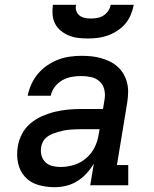

<svg xmlns="http://www.w3.org/2000/svg" viewBox="-20 -770 640 798"><path d="M206 8Q171 8 138.5 -1.5Q106 -11 84 -35Q62 -59 55 -92.5Q48 -126 54 -161Q58 -188 71.5 -213.5Q85 -239 107 -257.5Q129 -276 155.5 -287.5Q182 -299 209 -305.5Q236 -312 263 -314.5Q290 -317 317 -317H408L415 -359Q418 -380 413 -399.5Q408 -419 393.5 -432Q379 -445 359 -449.5Q339 -454 318 -454Q298 -454 278 -450.5Q258 -447 240 -437Q222 -427 208.5 -410Q195 -393 191 -372H95Q100 -397 110.5 -420Q121 -443 137.5 -463Q154 -483 176 -498Q198 -513 221.5 -522Q245 -531 269.5 -534.5Q294 -538 318 -538Q339 -538 359.5 -536Q380 -534 399.5 -528.5Q419 -523 436.5 -514.5Q454 -506 468.5 -493Q483 -480 493 -463Q503 -446 508 -426.5Q513 -407 512.5 -386.5Q512 -366 509 -345L466 -84H513V0H355L370 -90Q357 -68 339.5 -49Q322 -30 300 -16.5Q278 -3 254 2.5Q230 8 206 8ZM232 -76Q260 -76 287.5 -84.5Q315 -93 337.5 -112Q360 -131 373 -157Q386 -183 390 -211L394 -233H317Q305 -233 293 -232.5Q281 -232 269 -231Q257 -230 245 -227.5Q233 -225 221 -221.5Q209 -218 197.5 -213.5Q186 -209 175.5 -201Q165 -193 159 -182Q153 -171 151 -159Q148 -141 152.5 -124Q157 -107 169 -95.5Q181 -84 198 -80Q215 -76 232 -76ZM345 -610Q324 -610 304 -612.5Q284 -615 266 -622.5Q248 -630 233 -642Q218 -654 209 -671.5Q200 -689 198.5 -709.5Q197 -730 200 -750H296Q293 -737 297 -725Q301 -713 310.5 -705.5Q320 -698 333 -695.5Q346 -693 358 -693Q372 -693 385 -695.5Q398 -698 410 -705.5Q422 -713 430 -725Q438 -737 440 -750H536Q532 -729 523.5 -708.5Q515 -688 501 -671.5Q487 -655 468 -642.5Q449 -630 428 -622.5Q407 -615 386 -612.5Q365 -610 345 -610Z"/></svg>

Font: Iosevka Slab MdExObl
Style: Regular
Weight: 500
Width: 7
Italic angle: -9°
Monospace: yes
Designer: Belleve Invis
Foundry: Belleve Invis
Version: Version 11.1.1; ttfautohint (v1.8.3)